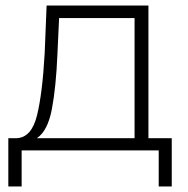

<svg xmlns="http://www.w3.org/2000/svg" viewBox="-20 -542 679 692"><path d="M10 -44H41Q94 -47 113.5 -126.5Q133 -206 141 -350L148 -522H515V-44H599V130H552V0H58V130H10ZM465 -44V-477H193L187 -347Q182 -228 167 -149Q152 -70 113 -44Z"/></svg>

Font: Goldbeck Next Light
Style: Regular
Weight: 300
Designer: Julieta Ulanovsky
Foundry: Julieta Ulanovsky
Version: Version 7.200